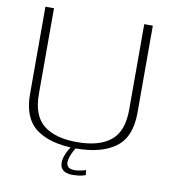

<svg xmlns="http://www.w3.org/2000/svg" viewBox="-88 -752 883 970"><g transform="rotate(10 353.0 -267.5)"><path d="M342 4Q473 4 545.2 -49.5Q617.5 -103 617.5 -226.5V-674.5H573.5V-235Q573.5 -124 514 -76.2Q454.5 -28.5 342 -28.5Q229.5 -28.5 170 -76.2Q110.5 -124 110.5 -235V-674.5H66.5V-226.5Q66.5 -103 138.5 -49.5Q210.5 4 342 4ZM347.5 138.5Q361.5 138.5 375.2 137Q389 135.5 399.5 132.8Q410 130 415 128L412 102Q407 104.5 397.2 107Q387.5 109.5 376 111.2Q364.5 113 354 113Q332.5 113 322.5 104Q312.5 95 312.5 79.5Q312.5 66.5 318.2 50.5Q324 34.5 331.5 20.2Q339 6 343 0H317.5Q313 6 305 20Q297 34 290.5 51.5Q284 69 284 86.5Q284 105.5 292.5 117Q301 128.5 315.2 133.5Q329.5 138.5 347.5 138.5Z"/></g></svg>

Font: Anybody SemiExpanded ExtraLight
Style: Regular
Weight: 250
Width: 6
Version: Version 1.113;gftools[0.9.25]